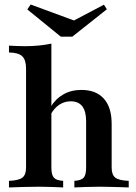

<svg xmlns="http://www.w3.org/2000/svg" viewBox="-20 -823 598 843"><path d="M306.5 0V-29Q336.3 -30.6 347.2 -42.7Q358.1 -54.8 358.1 -87.1V-291.1Q358.1 -334.7 341.1 -356.5Q324.2 -378.2 290.3 -378.2Q263.7 -378.2 241.1 -363.7Q218.5 -349.2 202.4 -320.2V-353.2Q223.4 -388.7 258.1 -408.5Q292.7 -428.2 337.1 -428.2Q401.6 -428.2 435.9 -389.9Q470.2 -351.6 470.2 -279.8V-87.1Q470.2 -55.6 486.3 -43.1Q502.4 -30.6 545.2 -29V0Q533.1 -0.8 511.7 -1.2Q490.3 -1.6 465.3 -2.4Q440.3 -3.2 416.9 -3.2Q384.7 -3.2 353.6 -2Q322.6 -0.8 306.5 0ZM19.4 0V-29Q62.1 -30.6 78.2 -43.1Q94.4 -55.6 94.4 -87.1V-521.8Q94.4 -559.7 77.8 -575.8Q61.3 -591.9 19.4 -592.7V-622.6Q37.9 -621.8 54 -621Q70.2 -620.2 87.9 -620.2Q120.2 -620.2 149.6 -623Q179 -625.8 205.6 -631.5V-87.1Q205.6 -55.6 216.5 -43.1Q227.4 -30.6 257.3 -29V0Q241.1 -0.8 211.7 -2Q182.3 -3.2 151.6 -3.2Q116.1 -3.2 78.2 -2Q40.3 -0.8 19.4 0ZM436.3 -802.4 449.2 -782.3 297.6 -662.1H246.8L100 -781.5L114.5 -803.2L329 -724.2L284.7 -722.6Z"/></svg>

Font: Playfair
Style: Bold
Weight: 700
Designer: Claus Eggers Sørensen
Foundry: Claus Eggers Sørensen
Version: Version 2.001;gftools[0.9.30]